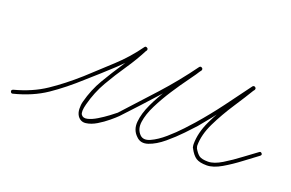

<svg xmlns="http://www.w3.org/2000/svg" viewBox="-50 -415 884 583"><g transform="rotate(20 392.0 -123.5)"><path d="M3 3Q2 -2 8 -4Q65 -19 107.5 -47.5Q150 -76 195 -116Q233 -151 270.5 -185.5Q308 -220 338 -262Q341 -266 346 -263Q351 -260 348 -255Q329 -218 306 -184.5Q283 -151 262.5 -115.5Q242 -80 231 -38Q224 -12 230 -3.5Q236 5 249.5 2Q263 -1 279.5 -11Q296 -21 310 -31.5Q324 -42 330 -47Q330 -47 330 -47Q330 -47 330 -47Q330 -47 330 -47Q330 -47 330 -47Q378 -99 425.5 -151.5Q473 -204 515 -262Q519 -266 523 -263Q528 -260 525 -255Q516 -240 498 -215.5Q480 -191 460.5 -161Q441 -131 426 -101Q411 -71 407.5 -46Q404 -21 419 -6Q431 6 452 -3.5Q473 -13 495.5 -32.5Q518 -52 536.5 -72Q555 -92 562 -100Q596 -139 626.5 -180Q657 -221 687 -262Q691 -266 695 -263Q700 -260 697 -255Q679 -225 654 -187Q629 -149 610 -110Q591 -71 591 -36Q591 -33 593 -28Q593 -28 592 -28Q592 -29 592 -29Q601 -13 609.5 -7Q618 -1 638 -1Q657 -1 682.5 -16.5Q708 -32 733 -51Q758 -70 775 -82Q779 -85 783 -80Q786 -76 781 -72Q763 -59 737.5 -39.5Q712 -20 685.5 -4.5Q659 11 638 11Q615 11 603.5 3.5Q592 -4 582 -23Q582 -23 582 -24Q581 -24 581 -24Q579 -31 579 -36Q579 -73 598 -113Q617 -153 642.5 -191.5Q668 -230 687 -261Q690 -266 695 -262Q700 -259 697 -254Q666 -214 635.5 -172.5Q605 -131 572 -92Q562 -81 542 -60Q522 -39 497.5 -18.5Q473 2 449.5 10Q426 18 411 2Q393 -15 395.5 -42Q398 -69 412.5 -100Q427 -131 447 -162Q467 -193 486 -219Q505 -245 515 -261Q518 -266 523 -263Q528 -259 525 -254Q482 -197 434.5 -144Q387 -91 338 -39Q338 -39 338 -39Q338 -39 338 -39Q338 -39 338 -39Q338 -39 338 -39Q331 -32 316 -19.5Q301 -7 283.5 3.5Q266 14 249.5 16Q233 18 223 4Q217 -5 216.5 -18Q216 -31 219 -42Q230 -84 251 -119.5Q272 -155 295 -189.5Q318 -224 338 -261Q340 -266 346 -262Q351 -259 348 -254Q317 -212 279.5 -177Q242 -142 203 -108Q157 -66 113.5 -36.5Q70 -7 10 8Q5 9 3 3Z"/></g></svg>

Font: FRB American Cursive Guidelines Thin
Style: Italic
Weight: 100
Italic angle: -25°
Version: Version 2.0;Modular Font Editor K font №1